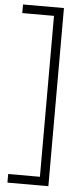

<svg xmlns="http://www.w3.org/2000/svg" viewBox="-61 -763 428 977"><g transform="rotate(5 153.5 -275.0)"><path d="M16 180V136H178V-686H16V-730H225V180Z"/></g></svg>

Font: MuseoModerno ExtraLight
Style: Regular
Weight: 200
Designer: Pablo Cosgaya, Héctor Gatti, Marcela Romero, and the Authors of The MuseoModerno Project.
Foundry: Omnibus-Type Team
Version: Version 1.001